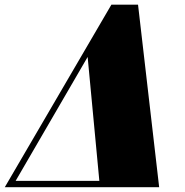

<svg xmlns="http://www.w3.org/2000/svg" viewBox="-43 -784 776 804"><path d="M-23 0 423.5 -764.5H535L623.5 0H375.5L324 -545.5L7 0ZM-4.5 0 1.5 -26.5H521.5L515.5 0Z"/></svg>

Font: Bodoni Moda 9pt Black
Style: Italic
Weight: 900
Italic angle: -13°
Designer: Owen Earl
Foundry: indestructible type
Version: Version 2.004